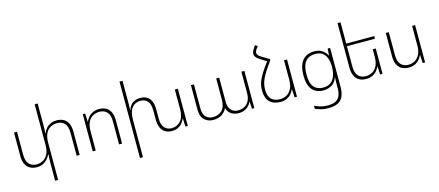

<svg xmlns="http://www.w3.org/2000/svg" viewBox="-63 -1465 5505 2409"><g transform="rotate(-15 2690.0 -260.0)"><path d="M637 -494Q688 -494 726 -473.5Q764 -453 784.5 -410.5Q805 -368 805 -303V0H766V-299Q766 -383 729.5 -421Q693 -459 633 -459Q585 -459 546 -437Q507 -415 485 -369Q463 -323 463 -253V233H424V0Q424 -27 425.5 -53Q427 -79 429 -106H423Q411 -79 388 -52Q365 -25 330.5 -7.5Q296 10 249 10Q199 10 161 -10.5Q123 -31 102.5 -74Q82 -117 82 -181V-484H121V-185Q121 -102 158 -63.5Q195 -25 254 -25Q302 -25 340.5 -47.5Q379 -70 401.5 -115.5Q424 -161 424 -231V-760H463V-487Q463 -460 462.5 -433Q462 -406 459 -378H464Q476 -408 498.5 -434.5Q521 -461 556 -477.5Q591 -494 637 -494Z M975 0V-484H1006L1011 -378H1014Q1026 -408 1049 -434.5Q1072 -461 1107 -477.5Q1142 -494 1188 -494Q1239 -494 1276.5 -473.5Q1314 -453 1335 -410.5Q1356 -368 1356 -303V0H1317V-299Q1317 -383 1280.5 -421Q1244 -459 1184 -459Q1136 -459 1097 -437Q1058 -415 1036 -369Q1014 -323 1014 -253V0Z M2171 -484H2210V0H2179L2174 -106H2171Q2159 -77 2137.5 -50Q2116 -23 2083 -6.5Q2050 10 2003 10Q1955 10 1918.5 -10.5Q1882 -31 1862 -74Q1842 -117 1842 -181V-299Q1842 -383 1808.5 -421Q1775 -459 1717 -459Q1646 -459 1605.5 -408.5Q1565 -358 1565 -253V233H1526V-760H1565V-459Q1565 -437 1564 -418.5Q1563 -400 1562 -378H1565Q1574 -409 1593.5 -435.5Q1613 -462 1645 -478Q1677 -494 1723 -494Q1773 -494 1808 -473.5Q1843 -453 1862 -410.5Q1881 -368 1881 -303V-185Q1881 -102 1916.5 -63.5Q1952 -25 2008 -25Q2079 -25 2125 -75.5Q2171 -126 2171 -231Z M2539 10Q2470 10 2425 -33.5Q2380 -77 2380 -168V-484H2419V-172Q2419 -96 2455 -60.5Q2491 -25 2544 -25Q2616 -25 2662 -69Q2708 -113 2708 -211V-484H2747V-172Q2747 -121 2763.5 -88.5Q2780 -56 2808.5 -40.5Q2837 -25 2872 -25Q2917 -25 2954 -44Q2991 -63 3013 -104Q3035 -145 3035 -211V-484H3074V0H3043L3038 -93H3035Q3025 -69 3004.5 -45.5Q2984 -22 2950.5 -6Q2917 10 2867 10Q2815 10 2774 -16.5Q2733 -43 2719 -95H2717Q2699 -50 2653 -20Q2607 10 2539 10Z M3382 -528 3423 -543V-530Q3375 -463 3343.5 -414.5Q3312 -366 3295 -328Q3278 -290 3271 -257Q3264 -224 3264 -189Q3264 -132 3282 -96Q3300 -60 3334.5 -42.5Q3369 -25 3418 -25Q3466 -25 3505 -47.5Q3544 -70 3566.5 -115.5Q3589 -161 3589 -231V-484H3628V0H3597L3591 -106H3588Q3577 -77 3554 -50Q3531 -23 3496.5 -6.5Q3462 10 3414 10Q3323 10 3273.5 -40Q3224 -90 3224 -188Q3224 -220 3229.5 -251.5Q3235 -283 3251.5 -321.5Q3268 -360 3299.5 -410Q3331 -460 3382 -528ZM3423 -543 3382 -526 3297 -579Q3267 -598 3252 -618Q3237 -638 3237 -660Q3237 -673 3242 -687Q3247 -701 3257 -716L3285 -761L3317 -743L3290 -704Q3282 -693 3278.5 -683Q3275 -673 3275 -664Q3275 -648 3286.5 -633.5Q3298 -619 3319 -606Z M3976 241Q3916 241 3879 230.5Q3842 220 3805 205V165Q3841 182 3881 194Q3921 206 3976 206Q4044 206 4081.5 184Q4119 162 4134 121.5Q4149 81 4149 28V-12Q4149 -40 4149.5 -61.5Q4150 -83 4152 -112H4149Q4131 -52 4082.5 -21Q4034 10 3969 10Q3911 10 3867 -15.5Q3823 -41 3799 -95Q3775 -149 3775 -235Q3775 -321 3799 -378.5Q3823 -436 3869 -465Q3915 -494 3982 -494Q4045 -494 4085.5 -466.5Q4126 -439 4147 -396H4150L4156 -484H4188V24Q4188 88 4169.5 137Q4151 186 4104.5 213.5Q4058 241 3976 241ZM3974 -25Q4026 -25 4059.5 -44Q4093 -63 4113 -95Q4133 -127 4141 -166.5Q4149 -206 4149 -246V-252Q4149 -311 4133 -358Q4117 -405 4081.5 -432Q4046 -459 3986 -459Q3929 -459 3891 -435Q3853 -411 3834 -361.5Q3815 -312 3815 -235Q3815 -122 3858 -73.5Q3901 -25 3974 -25Z M4739 -329V0H4708L4702 -106H4700Q4688 -77 4665 -50Q4642 -23 4607.5 -6.5Q4573 10 4525 10Q4475 10 4437 -10.5Q4399 -31 4378.5 -74Q4358 -117 4358 -181V-760H4397V-185Q4397 -102 4434 -63.5Q4471 -25 4530 -25Q4578 -25 4616.5 -47.5Q4655 -70 4677.5 -115.5Q4700 -161 4700 -231V-329ZM4378 -484H4761V-450H4378Z M5292 -484V0H5261L5255 -106H5253Q5241 -77 5218 -50Q5195 -23 5160.5 -6.5Q5126 10 5078 10Q5028 10 4990 -10.5Q4952 -31 4931.5 -74Q4911 -117 4911 -181V-484H4950V-185Q4950 -102 4987 -63.5Q5024 -25 5083 -25Q5131 -25 5169.5 -47.5Q5208 -70 5230.5 -115.5Q5253 -161 5253 -231V-484Z"/></g></svg>

Font: Noto Sans Armenian ExtraLight
Style: Regular
Weight: 250
Designer: Monotype Design Team
Foundry: Monotype Imaging Inc.
Version: Version 2.007